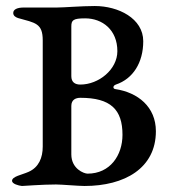

<svg xmlns="http://www.w3.org/2000/svg" viewBox="-20 -616 563 638"><path d="M217 -103V-264C217 -285 232 -291 247 -291C348 -291 387 -252 387 -168C387 -100 346 -39 271 -39C259 -39 217 -55 217 -103ZM217 -528C217 -549 223 -555 263 -555C320 -555 370 -517 370 -446C370 -385 308 -335 247 -335C229 -335 217 -343 217 -363ZM169 -591H59C38 -591 24 -585 24 -573C24 -564 31 -559 40 -556C97 -540 122 -539 122 -482V-129C122 -92 109 -60 75 -45C53 -35 20 -30 20 -15C20 -5 42 1 53 2C60 2 119 -3 166 -3C185 -3 240 2 261 2C394 2 498 -57 498 -180C498 -261 438 -309 363 -320C355 -321 354 -331 365 -335C422 -354 456 -408 456 -479C456 -555 373 -596 295 -596C250 -596 193 -591 169 -591Z"/></svg>

Font: EB Garamond SC 08
Style: Regular
Weight: 400
Version: Version 0.016